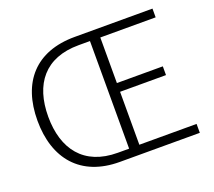

<svg xmlns="http://www.w3.org/2000/svg" viewBox="-122 -891 1171 1053"><g transform="rotate(-20 463.0 -364.5)"><path d="M407 0H874V-52H540V-361H808V-412H540V-678H863V-729H409C180 -729 60 -590 60 -367C60 -144 180 0 407 0ZM414 -51C217 -51 123 -178 123 -367C123 -557 217 -679 414 -679H480V-51Z"/></g></svg>

Font: Noto Sans Japanese Light
Style: Regular
Weight: 300
Designer: Ryoko NISHIZUKA (kana & ideographs); Paul D. Hunt (Latin, Greek & Cyrillic); Wenlong ZHANG (bopomofo); Sandoll Communica
Foundry: Adobe Systems Incorporated
Version: Version 1.000;PS 1;hotconv 1.0.78;makeotf.lib2.5.61930